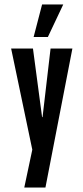

<svg xmlns="http://www.w3.org/2000/svg" viewBox="-20 -704 373 862"><path d="M125 -32 30 -486H128L169 -178H171L207 -486H305L184 138H89ZM169 -684H264L195 -538H131Z"/></svg>

Font: Osterbar
Style: Regular
Weight: 500
Width: 3
Designer: Peter Wiegel, Basierend auf Erbar schmal-halbfette Grotesk v. Jacob Erbar
Foundry: Peter Wiegel
Version: Version 1.0